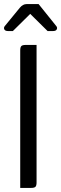

<svg xmlns="http://www.w3.org/2000/svg" viewBox="-27 -920 300 940"><path d="M152 -700V-27Q152 -11 146.5 -5.5Q141 0 125 0H72V-673Q72 -689 77.5 -694.5Q83 -700 99 -700ZM248 -793Q255 -785 251 -776.5Q247 -768 233 -768H206L121 -852L36 -768H12Q-2 -768 -6 -776.5Q-10 -785 -3 -793L70 -882Q85 -900 103 -900H162Z"/></svg>

Font: Rationale
Style: Regular
Weight: 400
Designer: Cyreal (www.cyreal.org)
Foundry: Cyreal (www.cyreal.org)
Version: Version 1.011